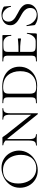

<svg xmlns="http://www.w3.org/2000/svg" viewBox="1016 -1536 534 2607"><g transform="rotate(-90 1283.5 -233.0)"><path d="M37 -230Q37 -308 78 -365Q119 -422 181.5 -451Q244 -480 309 -480Q379 -480 432 -446Q485 -412 513.5 -357Q542 -302 542 -242Q542 -174 506 -115.5Q470 -57 408.5 -22.5Q347 12 275 12Q205 12 150.5 -21Q96 -54 66.5 -109.5Q37 -165 37 -230ZM484 -216Q484 -283 460 -338.5Q436 -394 389 -427Q342 -460 276 -460Q190 -460 142.5 -405Q95 -350 95 -254Q95 -186 119.5 -130Q144 -74 191 -41Q238 -8 302 -8Q385 -8 434.5 -63Q484 -118 484 -216Z M678 -446 698 -443V-104Q698 -53 712.5 -32.5Q727 -12 763 -12Q765 -12 765 -6Q765 0 763 0Q741 0 730 -1L689 -2L647 -1Q635 0 613 0Q610 0 610 -6Q610 -12 613 -12Q650 -12 664 -32.5Q678 -53 678 -104ZM1037 13 715 -386Q683 -425 660 -440.5Q637 -456 615 -456Q613 -456 613 -462Q613 -468 615 -468L671 -467L714 -468Q722 -468 725.5 -464.5Q729 -461 736 -449Q747 -431 759 -416L1039 -64L1049 11Q1049 13 1044 14Q1039 15 1037 13ZM1049 11 1029 -20V-364Q1029 -415 1015 -435.5Q1001 -456 965 -456Q962 -456 962 -462Q962 -468 965 -468L998 -467Q1022 -465 1039 -465Q1055 -465 1081 -467L1116 -468Q1118 -468 1118 -462Q1118 -456 1116 -456Q1079 -456 1064 -435.5Q1049 -415 1049 -364Z M1360 1Q1348 0 1330 -1Q1312 -2 1289 -2L1230 -1Q1214 0 1186 0Q1184 0 1184 -6Q1184 -12 1186 -12Q1221 -12 1237 -17Q1253 -22 1259 -36.5Q1265 -51 1265 -81V-387Q1265 -417 1259 -431Q1253 -445 1237 -450.5Q1221 -456 1187 -456Q1185 -456 1185 -462Q1185 -468 1187 -468L1231 -467Q1267 -465 1289 -465Q1320 -465 1351 -468Q1391 -470 1411 -470Q1495 -470 1556 -440Q1617 -410 1649 -357Q1681 -304 1681 -237Q1681 -168 1648 -113Q1615 -58 1556.5 -27Q1498 4 1423 4Q1395 4 1360 1ZM1620 -226Q1620 -327 1566 -392.5Q1512 -458 1403 -458Q1354 -458 1334.5 -442Q1315 -426 1315 -385V-92Q1315 -46 1334.5 -27Q1354 -8 1411 -8Q1509 -8 1564.5 -64.5Q1620 -121 1620 -226Z M1754 -12Q1788 -12 1804 -17Q1820 -22 1825.5 -36.5Q1831 -51 1831 -81V-387Q1831 -417 1825.5 -431Q1820 -445 1804 -450.5Q1788 -456 1754 -456Q1752 -456 1752 -462Q1752 -468 1754 -468H2100Q2110 -468 2110 -460L2111 -398Q2112 -379 2112 -350Q2112 -347 2106 -347Q2100 -347 2100 -350Q2100 -397 2073 -426Q2046 -455 2002 -455H1968Q1930 -455 1912.5 -449.5Q1895 -444 1888.5 -430Q1882 -416 1882 -386V-85Q1882 -56 1888.5 -41.5Q1895 -27 1913 -21.5Q1931 -16 1968 -16H2026Q2065 -16 2093 -48.5Q2121 -81 2129 -133Q2129 -136 2134.5 -136Q2140 -136 2140 -133Q2133 -61 2133 -15Q2133 -7 2130 -3.5Q2127 0 2118 0H1754Q1752 0 1752 -6Q1752 -12 1754 -12ZM1862 -228V-249Q1977 -249 2016 -253.5Q2055 -258 2060 -258Q2065 -258 2065 -237Q2065 -215 2060 -215Q2056 -215 2017.5 -221.5Q1979 -228 1862 -228Z M2409 -258Q2449 -238 2473 -221Q2497 -204 2514 -179.5Q2531 -155 2531 -120Q2531 -64 2486.5 -26Q2442 12 2366 12Q2303 12 2253 -22Q2248 -25 2246.5 -29Q2245 -33 2244 -41L2232 -136Q2231 -140 2237 -141Q2243 -142 2244 -138Q2255 -80 2296 -41Q2337 -2 2388 -2Q2424 -2 2451 -23Q2478 -44 2478 -89Q2478 -122 2462 -146Q2446 -170 2423 -186.5Q2400 -203 2362 -223Q2322 -245 2299 -261.5Q2276 -278 2260 -302Q2244 -326 2244 -360Q2244 -417 2286 -448.5Q2328 -480 2389 -480Q2434 -480 2483 -457Q2492 -452 2494.5 -449.5Q2497 -447 2498 -441L2506 -356Q2506 -352 2500.5 -351Q2495 -350 2494 -354Q2487 -398 2452 -432.5Q2417 -467 2371 -467Q2334 -467 2313.5 -444Q2293 -421 2293 -385Q2293 -354 2308.5 -331.5Q2324 -309 2347 -294Q2370 -279 2409 -258Z"/></g></svg>

Font: Cormorant SC Light
Style: Regular
Weight: 300
Designer: Christian Thalmann (Catharsis Fonts)
Foundry: Catharsis Fonts
Version: Version 4.000